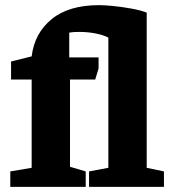

<svg xmlns="http://www.w3.org/2000/svg" viewBox="-20 -726 672 746"><path d="M20 0V-60L103 -74V-417H23V-487L103 -507Q114 -597 180.5 -651.5Q247 -706 365 -706Q387 -706 421.5 -702.5Q456 -699 491.5 -692.5Q527 -686 550 -677V-74L617 -60V0H326V-60L401 -74V-580Q379 -591 349 -596.5Q319 -602 289 -602Q279 -602 269 -601.5Q259 -601 249 -599V-503H363V-460L350 -417H252V-78L313 -60V0Z"/></svg>

Font: Faustina ExtraBold
Style: Regular
Weight: 800
Designer: Alfonso Garcia
Foundry: http://www.omnibus-type.com
Version: Version 1.200